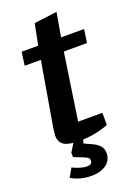

<svg xmlns="http://www.w3.org/2000/svg" viewBox="-156 -698 684 957"><g transform="rotate(-20 186.0 -220.0)"><path d="M159.3 9.3Q102.8 9.3 79 -6.2Q55.3 -21.7 55.3 -55.7Q55.3 -63.7 57.3 -77.2Q59.3 -90.7 60.3 -100.7L117.5 -436.1H31.7L41.3 -507H129.3L151.2 -618.8L272.6 -634.3L250.4 -507H372.4L362.3 -436.1H239.3L186.6 -83.2H315.4V-18.8Q312.4 -17.6 291.9 -10.3Q271.4 -3.1 237.5 3.1Q203.6 9.3 159.3 9.3ZM159.1 193.7Q125.1 193.7 97.5 185.6Q69.9 177.6 51.1 165.4L77.2 120Q92.1 128 114.4 135Q136.7 141.9 150.4 141.9Q165.2 141.9 172.7 137.3Q180.2 132.6 180.2 119Q180.2 108.8 170.7 103Q161.1 97.1 146.9 91.7L102.4 74L101.7 51.4L133.1 0H182.4L174.2 28.3L211.2 45Q234.2 55 250.4 70.4Q266.5 85.8 266.5 112.9Q266.5 149.7 236.7 171.7Q206.8 193.7 159.1 193.7Z"/></g></svg>

Font: Faustina Light
Style: Italic
Weight: 300
Italic angle: -8°
Designer: Alfonso Garcia
Foundry: http://www.omnibus-type.com
Version: Version 1.200